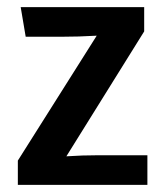

<svg xmlns="http://www.w3.org/2000/svg" viewBox="-20 -518 458 538"><path d="M30 0V-68L251 -418Q200 -415 150 -415H52L38 -498H384V-430L166 -80Q211 -83 256 -83H393V0Z"/></svg>

Font: Amaranth
Style: Regular
Weight: 400
Designer: Gesine Todt
Foundry: Gesine Todt
Version: Version 1.001